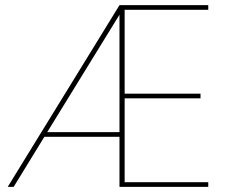

<svg xmlns="http://www.w3.org/2000/svg" viewBox="-20 -724 877 744"><path d="M443 -667 163 -212H443ZM787 -686H463V-361H757V-343H463V-18H787V0H443V-194H152L33 0H10L443 -704H787Z"/></svg>

Font: SVN-Poppins Thin
Style: Regular
Weight: 100
Designer: Ninad Kale (Devanagari), Jonny Pinhorn (Latin)
Foundry: Indian Type Foundry
Version: Version 3.002 2017